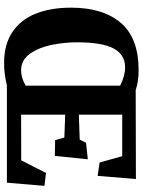

<svg xmlns="http://www.w3.org/2000/svg" viewBox="96 -756 673 904"><g transform="rotate(90 432.0 -303.5)"><path d="M380.9 0H839.8L854.5 -176.8L793.9 -184.1L734.4 -67.4L519.5 -66.9V-274.4L627 -270.5L639.6 -227.1L713.4 -225.6L729.5 -380.9L651.4 -372.6L636.7 -342.8L519.5 -338.9V-543H714.8L744.6 -436.5L807.6 -427.2L822.3 -607.4L403.3 -606.4Q363.8 -620.1 309.6 -620.1Q159.2 -620.1 87.4 -536.6Q15.6 -453.1 15.6 -302.2Q15.6 -205.6 44.2 -134.8Q72.8 -64 130.9 -25.4Q189 13.2 274.9 13.2Q330.6 13.2 380.9 0ZM382.8 -533.2V-88.4Q346.2 -66.9 310.5 -66.9Q261.2 -66.9 231.7 -109.9Q202.1 -152.8 190.4 -212.6Q178.7 -272.5 178.7 -329.1Q178.7 -449.2 208 -502.9Q237.3 -556.6 296.9 -556.6Q335.9 -556.6 382.8 -533.2Z"/></g></svg>

Font: Neuton
Style: Bold
Weight: 700
Designer: Brian M Zick
Foundry: Brian M Zick
Version: Version 1.560